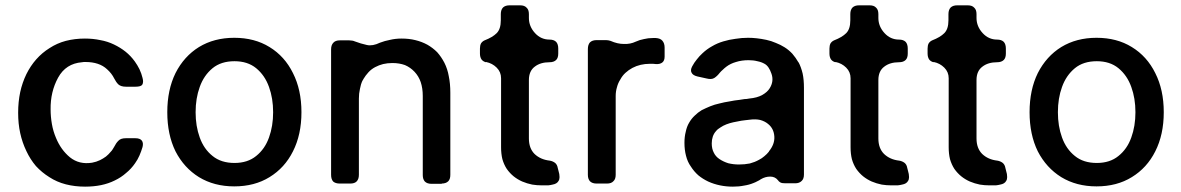

<svg xmlns="http://www.w3.org/2000/svg" viewBox="-20 -696 4479 728"><path d="M493.2 -367.2Q514.6 -367.2 519.5 -375Q522.5 -379.9 522.5 -387.7Q522.5 -392.6 520.5 -400.4Q516.6 -417 508.8 -433.6Q501 -449.2 491.2 -462.9Q475.6 -484.4 456.1 -500Q436.5 -515.6 412.1 -527.3Q387.7 -539.1 360.4 -543.9Q333 -549.8 301.8 -549.8Q263.7 -549.8 229.5 -541Q196.3 -532.2 168 -513.7Q139.6 -496.1 117.2 -470.7Q95.7 -446.3 80.1 -415Q64.5 -382.8 56.6 -346.7Q48.8 -309.6 48.8 -268.6Q48.8 -226.6 56.6 -191.4Q64.5 -155.3 80.1 -123Q94.7 -91.8 116.2 -66.4Q138.7 -42 167 -24.4Q195.3 -5.9 229.5 2.9Q263.7 11.7 302.7 11.7Q335 11.7 363.3 5.9Q391.6 0 415 -11.7Q439.5 -23.4 458 -40Q477.5 -55.7 492.2 -77.1Q502 -90.8 508.8 -106.4Q515.6 -122.1 520.5 -138.7Q524.4 -154.3 517.6 -163.1Q510.7 -171.9 493.2 -171.9Q481.4 -171.9 457 -171.9Q437.5 -171.9 428.7 -162.1Q419.9 -153.3 413.1 -139.6Q410.2 -134.8 407.2 -129.9Q404.3 -125 400.4 -121.1Q391.6 -110.4 381.8 -102.5Q371.1 -94.7 359.4 -88.9Q352.5 -85.9 344.7 -83Q336.9 -81.1 329.1 -79.1Q280.3 -71.3 245.1 -99.6Q210.9 -127.9 192.4 -172.9Q181.6 -198.2 176.8 -225.6Q171.9 -253.9 171.9 -281.2Q170.9 -347.7 200.2 -401.4Q229.5 -455.1 291 -460Q293.9 -460 297.9 -460.9Q300.8 -460.9 304.7 -460.9Q330.1 -460.9 350.6 -454.1Q371.1 -447.3 385.7 -433.6Q394.5 -425.8 401.4 -417Q408.2 -408.2 413.1 -398.4Q419.9 -384.8 428.7 -376Q438.5 -367.2 458 -367.2Q458 -367.2 457 -367.2Q465.8 -367.2 475.6 -367.2Q484.4 -367.2 493.2 -367.2Z M868.2 10.7Q792 10.7 734.4 -24.4Q677.7 -59.6 645.5 -122.1Q614.3 -185.5 614.3 -270.5Q614.3 -355.5 645.5 -418.9Q677.7 -482.4 734.4 -517.6Q792 -552.7 868.2 -552.7Q945.3 -552.7 1002 -517.6Q1059.6 -482.4 1090.8 -418.9Q1123 -355.5 1123 -270.5Q1123 -185.5 1090.8 -122.1Q1059.6 -59.6 1002 -24.4Q945.3 10.7 868.2 10.7ZM869.1 -78.1Q918.9 -78.1 951.2 -104.5Q984.4 -130.9 1000 -174.8Q1015.6 -217.8 1015.6 -270.5Q1015.6 -323.2 1000 -366.2Q984.4 -410.2 951.2 -437.5Q918.9 -463.9 869.1 -463.9Q818.4 -463.9 786.1 -437.5Q752.9 -410.2 737.3 -366.2Q721.7 -323.2 721.7 -270.5Q721.7 -217.8 737.3 -174.8Q752.9 -130.9 786.1 -104.5Q818.4 -78.1 869.1 -78.1Z M1687.5 -33.2Q1687.5 -137.7 1687.5 -344.7Q1687.5 -378.9 1681.6 -407.2Q1676.8 -434.6 1665 -458Q1653.3 -480.5 1637.7 -498Q1621.1 -514.6 1600.6 -526.4Q1579.1 -538.1 1554.7 -543.9Q1531.2 -549.8 1502.9 -549.8Q1479.5 -549.8 1459 -544.9Q1438.5 -541 1420.9 -534.2Q1392.6 -520.5 1371.1 -525.4Q1348.6 -530.3 1325.2 -539.1Q1321.3 -541 1315.4 -542Q1309.6 -543 1303.7 -543Q1292 -543 1268.6 -543Q1252 -543 1244.1 -534.2Q1235.4 -525.4 1235.4 -508.8Q1235.4 -350.6 1235.4 -33.2Q1235.4 -16.6 1243.2 -7.8Q1252 0 1268.6 0Q1281.2 0 1307.6 0Q1324.2 0 1332 -7.8Q1340.8 -16.6 1340.8 -33.2Q1340.8 -128.9 1340.8 -322.3Q1340.8 -341.8 1344.7 -358.4Q1347.7 -376 1354.5 -390.6Q1355.5 -391.6 1356.4 -392.6Q1357.4 -394.5 1357.4 -395.5Q1366.2 -410.2 1377 -421.9Q1387.7 -433.6 1402.3 -441.4Q1417 -449.2 1432.6 -453.1Q1449.2 -457 1467.8 -457Q1494.1 -457 1515.6 -449.2Q1536.1 -440.4 1551.8 -423.8Q1567.4 -407.2 1575.2 -384.8Q1583 -361.3 1583 -332Q1583 -232.4 1583 -32.2Q1583 -16.6 1590.8 -7.8Q1599.6 1 1616.2 1Q1628.9 1 1655.3 1Q1655.3 0 1654.3 0Q1670.9 0 1679.7 -8.8Q1687.5 -16.6 1687.5 -33.2Z M1879.9 -399.4Q1879.9 -312.5 1879.9 -137.7Q1879.9 -113.3 1884.8 -92.8Q1890.6 -72.3 1901.4 -55.7Q1913.1 -39.1 1927.7 -27.3Q1942.4 -15.6 1960 -7.8Q1978.5 0 1998 3.9Q2015.6 6.8 2034.2 6.8Q2036.1 6.8 2039.1 6.8Q2048.8 6.8 2058.6 6.8Q2067.4 5.9 2075.2 3.9Q2091.8 1 2097.7 -9.8Q2101.6 -15.6 2101.6 -24.4Q2101.6 -30.3 2100.6 -36.1Q2098.6 -42 2097.7 -47.9Q2096.7 -53.7 2094.7 -59.6Q2092.8 -71.3 2085 -78.1Q2076.2 -85 2064.5 -86.9Q2029.3 -90.8 2006.8 -112.3Q1985.4 -133.8 1985.4 -170.9Q1985.4 -244.1 1985.4 -392.6Q1985.4 -426.8 2007.8 -443.4Q2029.3 -460 2063.5 -460Q2080.1 -460 2088.9 -468.8Q2096.7 -476.6 2096.7 -493.2Q2096.7 -500 2096.7 -511.7Q2096.7 -528.3 2088.9 -537.1Q2080.1 -545.9 2063.5 -545.9Q2031.2 -545.9 2008.8 -570.3Q1985.4 -595.7 1985.4 -627.9Q1985.4 -632.8 1985.4 -642.6Q1985.4 -659.2 1976.6 -667Q1968.8 -675.8 1952.1 -675.8Q1938.5 -675.8 1912.1 -675.8Q1896.5 -675.8 1887.7 -668Q1878.9 -659.2 1878.9 -642.6Q1878.9 -634.8 1878.9 -619.1Q1878.9 -585.9 1863.3 -570.3Q1847.7 -554.7 1817.4 -543Q1808.6 -539.1 1803.7 -531.2Q1799.8 -523.4 1799.8 -511.7Q1799.8 -504.9 1799.8 -493.2Q1799.8 -479.5 1805.7 -470.7Q1811.5 -462.9 1822.3 -460Q1822.3 -460.9 1823.2 -460.9Q1846.7 -456.1 1863.3 -439.5Q1879.9 -422.9 1879.9 -399.4Z M2242.2 -543.9Q2225.6 -543.9 2216.8 -535.2Q2209 -526.4 2209 -509.8Q2209 -351.6 2209 -33.2Q2209 -17.6 2216.8 -8.8Q2225.6 0 2242.2 0Q2254.9 0 2281.2 0Q2297.9 0 2305.7 -8.8Q2314.5 -16.6 2314.5 -33.2Q2314.5 -132.8 2314.5 -332Q2314.5 -349.6 2319.3 -365.2Q2323.2 -380.9 2332 -394.5Q2339.8 -409.2 2351.6 -419.9Q2363.3 -430.7 2377.9 -438.5Q2392.6 -446.3 2409.2 -450.2Q2425.8 -454.1 2444.3 -454.1Q2450.2 -454.1 2456.1 -454.1Q2460.9 -454.1 2466.8 -453.1Q2482.4 -452.1 2491.2 -459Q2500 -465.8 2500 -481.4Q2500 -493.2 2500 -515.6Q2500 -532.2 2491.2 -542Q2483.4 -550.8 2466.8 -551.8Q2463.9 -551.8 2460.9 -551.8Q2458 -551.8 2455.1 -551.8Q2437.5 -551.8 2421.9 -547.9Q2405.3 -544.9 2390.6 -538.1Q2370.1 -528.3 2345.7 -529.3Q2321.3 -529.3 2294.9 -541Q2291 -542 2287.1 -543Q2283.2 -543.9 2278.3 -543.9Q2278.3 -543.9 2277.3 -543.9Q2268.6 -543.9 2259.8 -543.9Q2251 -543.9 2242.2 -543.9Z M2955.1 -516.6Q2939.5 -526.4 2921.9 -533.2Q2904.3 -541 2885.7 -544.9Q2867.2 -548.8 2849.6 -550.8Q2833 -552.7 2816.4 -552.7Q2792 -552.7 2768.6 -548.8Q2745.1 -545.9 2722.7 -539.1Q2699.2 -532.2 2679.7 -520.5Q2660.2 -509.8 2643.6 -494.1Q2631.8 -483.4 2622.1 -470.7Q2612.3 -459 2604.5 -444.3Q2596.7 -429.7 2602.5 -419.9Q2607.4 -410.2 2624 -406.2Q2632.8 -404.3 2641.6 -402.3Q2650.4 -400.4 2659.2 -398.4Q2677.7 -393.6 2688.5 -400.4Q2699.2 -407.2 2709 -419.9Q2713.9 -425.8 2720.7 -431.6Q2726.6 -437.5 2734.4 -443.4Q2750 -455.1 2770.5 -460.9Q2792 -467.8 2818.4 -467.8Q2836.9 -467.8 2851.6 -463.9Q2867.2 -460.9 2878.9 -454.1Q2895.5 -445.3 2905.3 -416Q2915 -387.7 2898.4 -361.3Q2889.6 -346.7 2870.1 -335.9Q2851.6 -325.2 2820.3 -322.3Q2811.5 -320.3 2802.7 -320.3Q2793.9 -319.3 2784.2 -317.4Q2784.2 -317.4 2784.2 -317.4Q2764.6 -315.4 2746.1 -311.5Q2726.6 -308.6 2708 -303.7Q2689.5 -299.8 2672.9 -293Q2656.2 -286.1 2640.6 -278.3Q2626 -269.5 2614.3 -257.8Q2601.6 -246.1 2592.8 -230.5Q2584 -215.8 2580.1 -196.3Q2575.2 -177.7 2575.2 -154.3Q2575.2 -127.9 2581.1 -105.5Q2586.9 -82 2599.6 -64.5Q2611.3 -45.9 2627.9 -31.2Q2644.5 -17.6 2665 -7.8Q2686.5 2 2710 6.8Q2733.4 11.7 2758.8 11.7Q2782.2 11.7 2800.8 7.8Q2820.3 4.9 2836.9 -2Q2844.7 -4.9 2851.6 -8.8Q2858.4 -11.7 2865.2 -16.6Q2881.8 -26.4 2900.4 -26.4Q2918.9 -26.4 2929.7 -12.7Q2932.6 -7.8 2939.5 -3.9Q2945.3 -1 2958 -1Q2970.7 -1 2995.1 -1Q3010.7 -1 3019.5 -9.8Q3028.3 -17.6 3028.3 -34.2Q3028.3 -143.6 3028.3 -363.3Q3028.3 -393.6 3023.4 -417Q3017.6 -441.4 3007.8 -460Q3007.8 -460 3007.8 -459Q2997.1 -477.5 2984.4 -492.2Q2970.7 -506.8 2955.1 -516.6ZM2857.4 -89.8Q2841.8 -81.1 2823.2 -76.2Q2803.7 -72.3 2782.2 -72.3Q2760.7 -72.3 2741.2 -77.1Q2722.7 -83 2708 -92.8Q2693.4 -102.5 2686.5 -117.2Q2678.7 -131.8 2678.7 -152.3Q2678.7 -166 2682.6 -177.7Q2686.5 -189.5 2694.3 -198.2Q2701.2 -207 2711.9 -212.9Q2721.7 -219.7 2734.4 -224.6Q2747.1 -229.5 2760.7 -232.4Q2775.4 -235.4 2791 -238.3Q2797.9 -239.3 2805.7 -240.2Q2813.5 -241.2 2823.2 -242.2Q2844.7 -245.1 2862.3 -241.2Q2879.9 -236.3 2891.6 -226.6Q2914.1 -209 2916 -178.7Q2918 -149.4 2895.5 -122.1Q2895.5 -121.1 2895.5 -121.1Q2887.7 -111.3 2877.9 -103.5Q2869.1 -95.7 2857.4 -89.8Z M3205.1 -399.4Q3205.1 -312.5 3205.1 -137.7Q3205.1 -113.3 3210 -92.8Q3215.8 -72.3 3226.6 -55.7Q3238.3 -39.1 3252.9 -27.3Q3267.6 -15.6 3285.2 -7.8Q3303.7 0 3323.2 3.9Q3340.8 6.8 3359.4 6.8Q3361.3 6.8 3364.3 6.8Q3374 6.8 3383.8 6.8Q3392.6 5.9 3400.4 3.9Q3417 1 3422.9 -9.8Q3426.8 -15.6 3426.8 -24.4Q3426.8 -30.3 3425.8 -36.1Q3423.8 -42 3422.9 -47.9Q3421.9 -53.7 3419.9 -59.6Q3418 -71.3 3410.2 -78.1Q3401.4 -85 3389.6 -86.9Q3354.5 -90.8 3332 -112.3Q3310.5 -133.8 3310.5 -170.9Q3310.5 -244.1 3310.5 -392.6Q3310.5 -426.8 3333 -443.4Q3354.5 -460 3388.7 -460Q3405.3 -460 3414.1 -468.8Q3421.9 -476.6 3421.9 -493.2Q3421.9 -500 3421.9 -511.7Q3421.9 -528.3 3414.1 -537.1Q3405.3 -545.9 3388.7 -545.9Q3356.4 -545.9 3334 -570.3Q3310.5 -595.7 3310.5 -627.9Q3310.5 -632.8 3310.5 -642.6Q3310.5 -659.2 3301.8 -667Q3293.9 -675.8 3277.3 -675.8Q3263.7 -675.8 3237.3 -675.8Q3221.7 -675.8 3212.9 -668Q3204.1 -659.2 3204.1 -642.6Q3204.1 -634.8 3204.1 -619.1Q3204.1 -585.9 3188.5 -570.3Q3172.9 -554.7 3142.6 -543Q3133.8 -539.1 3128.9 -531.2Q3125 -523.4 3125 -511.7Q3125 -504.9 3125 -493.2Q3125 -479.5 3130.9 -470.7Q3136.7 -462.9 3147.5 -460Q3147.5 -460.9 3148.4 -460.9Q3171.9 -456.1 3188.5 -439.5Q3205.1 -422.9 3205.1 -399.4Z M3577.1 -399.4Q3577.1 -312.5 3577.1 -137.7Q3577.1 -113.3 3582 -92.8Q3587.9 -72.3 3598.6 -55.7Q3610.4 -39.1 3625 -27.3Q3639.6 -15.6 3657.2 -7.8Q3675.8 0 3695.3 3.9Q3712.9 6.8 3731.4 6.8Q3733.4 6.8 3736.3 6.8Q3746.1 6.8 3755.9 6.8Q3764.6 5.9 3772.5 3.9Q3789.1 1 3794.9 -9.8Q3798.8 -15.6 3798.8 -24.4Q3798.8 -30.3 3797.9 -36.1Q3795.9 -42 3794.9 -47.9Q3793.9 -53.7 3792 -59.6Q3790 -71.3 3782.2 -78.1Q3773.4 -85 3761.7 -86.9Q3726.6 -90.8 3704.1 -112.3Q3682.6 -133.8 3682.6 -170.9Q3682.6 -244.1 3682.6 -392.6Q3682.6 -426.8 3705.1 -443.4Q3726.6 -460 3760.7 -460Q3777.3 -460 3786.1 -468.8Q3793.9 -476.6 3793.9 -493.2Q3793.9 -500 3793.9 -511.7Q3793.9 -528.3 3786.1 -537.1Q3777.3 -545.9 3760.7 -545.9Q3728.5 -545.9 3706.1 -570.3Q3682.6 -595.7 3682.6 -627.9Q3682.6 -632.8 3682.6 -642.6Q3682.6 -659.2 3673.8 -667Q3666 -675.8 3649.4 -675.8Q3635.7 -675.8 3609.4 -675.8Q3593.8 -675.8 3585 -668Q3576.2 -659.2 3576.2 -642.6Q3576.2 -634.8 3576.2 -619.1Q3576.2 -585.9 3560.5 -570.3Q3544.9 -554.7 3514.6 -543Q3505.9 -539.1 3501 -531.2Q3497.1 -523.4 3497.1 -511.7Q3497.1 -504.9 3497.1 -493.2Q3497.1 -479.5 3502.9 -470.7Q3508.8 -462.9 3519.5 -460Q3519.5 -460.9 3520.5 -460.9Q3543.9 -456.1 3560.5 -439.5Q3577.1 -422.9 3577.1 -399.4Z M4137.7 10.7Q4061.5 10.7 4003.9 -24.4Q3947.3 -59.6 3915 -122.1Q3883.8 -185.5 3883.8 -270.5Q3883.8 -355.5 3915 -418.9Q3947.3 -482.4 4003.9 -517.6Q4061.5 -552.7 4137.7 -552.7Q4214.8 -552.7 4271.5 -517.6Q4329.1 -482.4 4360.4 -418.9Q4392.6 -355.5 4392.6 -270.5Q4392.6 -185.5 4360.4 -122.1Q4329.1 -59.6 4271.5 -24.4Q4214.8 10.7 4137.7 10.7ZM4138.7 -78.1Q4188.5 -78.1 4220.7 -104.5Q4253.9 -130.9 4269.5 -174.8Q4285.2 -217.8 4285.2 -270.5Q4285.2 -323.2 4269.5 -366.2Q4253.9 -410.2 4220.7 -437.5Q4188.5 -463.9 4138.7 -463.9Q4087.9 -463.9 4055.7 -437.5Q4022.5 -410.2 4006.8 -366.2Q3991.2 -323.2 3991.2 -270.5Q3991.2 -217.8 4006.8 -174.8Q4022.5 -130.9 4055.7 -104.5Q4087.9 -78.1 4138.7 -78.1Z"/></svg>

Font: DeepSea
Style: Medium
Weight: 500
Designer: Stem
Version: Version 3.019;git-0a5106e0b